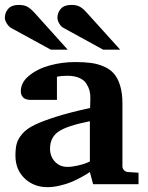

<svg xmlns="http://www.w3.org/2000/svg" viewBox="-31 -754 604 786"><path d="M536.1 0H350.1L336.9 -49.8Q333.5 -47.4 327.1 -43.2Q320.8 -39.1 301.3 -28.3Q281.7 -17.6 262.2 -9.3Q242.7 -1 215.1 5.6Q187.5 12.2 163.1 12.2Q107.9 12.2 70.1 -23.4Q32.2 -59.1 32.2 -117.2Q32.2 -147 37.6 -166.5Q43 -186 60.5 -206.5Q78.1 -227.1 111.8 -243.2Q145.5 -259.3 200.4 -276.6Q255.4 -293.9 337.9 -312L338.9 -351.1Q339.4 -367.2 335.7 -381.8Q332 -396.5 322.8 -411.4Q313.5 -426.3 293.5 -435.1Q273.4 -443.8 245.1 -443.8Q233.4 -443.8 222.7 -442.9Q211.9 -441.9 207 -440.9L202.1 -439.9V-345.2H99.1Q97.2 -345.2 94.2 -345Q91.3 -344.7 83.5 -345.9Q75.7 -347.2 69.8 -350.3Q64 -353.5 59.1 -361.3Q54.2 -369.1 54.2 -380.9Q54.2 -416.5 88.1 -444.3Q122.1 -472.2 172.4 -486.1Q222.7 -500 276.9 -500Q314 -500 341.3 -496.3Q368.7 -492.7 394.3 -481.7Q419.9 -470.7 435.8 -452.1Q451.7 -433.6 460.9 -403.1Q470.2 -372.6 470.2 -330.1V-73.2Q470.2 -64 476.6 -57.4Q482.9 -50.8 492.2 -49.8L536.1 -46.9ZM336.9 -92.8V-257.8Q241.7 -238.8 207.8 -214.8Q173.8 -190.9 173.8 -145Q173.8 -113.8 193.8 -92.3Q213.9 -70.8 245.1 -70.8Q264.2 -70.8 287.1 -76.2Q310.1 -81.5 323.2 -86.9ZM460.9 -550.8H391.1L230 -639.2Q219.2 -644.5 211.7 -657.5Q204.1 -670.4 204.1 -681.2Q204.1 -702.1 218 -718Q231.9 -733.9 261.2 -733.9Q281.2 -733.9 294.4 -727.3Q307.6 -720.7 324.2 -702.1ZM246.1 -550.8H176.8L15.1 -639.2Q4.9 -645 -3.2 -658Q-11.2 -670.9 -11.2 -681.2Q-11.2 -702.1 2.7 -718Q16.6 -733.9 45.9 -733.9Q65.9 -733.9 79.3 -727.3Q92.8 -720.7 109.9 -702.1Z"/></svg>

Font: Veleka
Style: Bold
Weight: 700
Designer: Stefan Peev, Context Ltd, 2016; SIL International, 1997-2014.
Foundry: Stefan Peev, Context Ltd, 2016
Version: Version 1.000